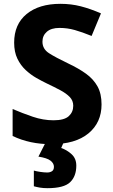

<svg xmlns="http://www.w3.org/2000/svg" viewBox="-20 -744 591 1004"><path d="M511 -198Q511 -103 442.5 -46.5Q374 10 248 10Q135 10 46 -33V-174Q97 -152 151.5 -133.5Q206 -115 260 -115Q316 -115 339.5 -136.5Q363 -158 363 -191Q363 -218 344.5 -237Q326 -256 295 -272.5Q264 -289 224 -308Q199 -320 170 -336.5Q141 -353 114.5 -377.5Q88 -402 71 -437Q54 -472 54 -521Q54 -617 119 -670.5Q184 -724 296 -724Q352 -724 402.5 -711Q453 -698 508 -674L459 -556Q410 -576 371 -587Q332 -598 291 -598Q248 -598 225 -578Q202 -558 202 -526Q202 -488 236 -466Q270 -444 337 -412Q392 -386 430.5 -358Q469 -330 490 -292Q511 -254 511 -198ZM379 122Q379 178 346.5 209Q314 240 228 240Q206 240 188.5 237Q171 234 157 230V148Q171 152 191.5 155Q212 158 227 158Q241 158 251.5 151.5Q262 145 262 128Q262 110 244 96Q226 82 181 75L219 0H313L300 30Q330 40 354.5 62.5Q379 85 379 122Z"/></svg>

Font: Noto Sans Balinese
Style: Bold
Weight: 700
Designer: Aditya Bayu, David Williams
Foundry: David Williams
Version: Version 2.005; ttfautohint (v1.8.4.7-5d5b)